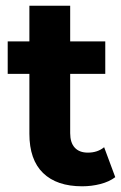

<svg xmlns="http://www.w3.org/2000/svg" viewBox="-20 -646 425 673"><path d="M384 -25Q363 -9 332 -1Q301 7 268 7Q179 7 131 -39.5Q83 -86 83 -177V-387H7V-501H83V-626H226V-501H349V-387H226V-179Q226 -146 242 -128.5Q258 -111 288 -111Q322 -111 345 -130Z"/></svg>

Font: Montserrat GRBold
Style: Regular
Weight: 700
Designer: Julieta Ulanovsky
Foundry: Julieta Ulanovsky
Version: Version 1.00 May 29, 2023, initial release